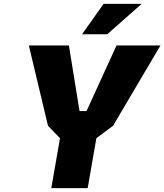

<svg xmlns="http://www.w3.org/2000/svg" viewBox="-20 -972 849 992"><path d="M404 -795 515 -952H712L534 -795ZM245 0 290 -258 228 -322 129 -737H336L391 -398H427L582 -737H809L564 -322L478 -258L433 0Z"/></svg>

Font: Tomorrow
Style: Bold Italic
Weight: 700
Italic angle: -10°
Designer: Tony de Marco, Monica Rizzolli
Foundry: Just in Type
Version: Version 2.002